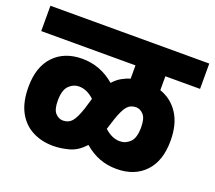

<svg xmlns="http://www.w3.org/2000/svg" viewBox="-104 -761 973 869"><g transform="rotate(20 382.5 -326.0)"><path d="M0 -500V-622H765V-500H598V-433Q654 -414 687 -363.5Q720 -313 720 -233Q720 -136 669.5 -83Q619 -30 533 -30Q488 -30 450 -44.5Q412 -59 377 -89Q344 -52 304.5 -41Q265 -30 227 -30Q171 -30 126.5 -53.5Q82 -77 57 -124Q32 -171 32 -243Q32 -340 82.5 -393Q133 -446 219 -446Q306 -446 375 -387Q393 -407 413 -418.5Q433 -430 454 -436V-500ZM178 -230Q178 -187 194 -170Q210 -153 230 -153Q257 -153 273 -171.5Q289 -190 305 -238L320 -288Q321 -289 321 -290Q286 -323 248 -323Q220 -323 199 -302Q178 -281 178 -230ZM431 -188 430 -186Q466 -153 504 -153Q532 -153 553 -173.5Q574 -194 574 -245Q574 -288 558 -305.5Q542 -323 522 -323Q495 -323 479 -304Q463 -285 447 -238Z"/></g></svg>

Font: Noto Sans Devanagari UI SemiCondensed ExtraBold
Style: Regular
Weight: 800
Width: 4
Designer: Jelle Bosma - Monotype Design Team
Foundry: Monotype Imaging Inc.
Version: Version 2.004; ttfautohint (v1.8.4.7-5d5b)